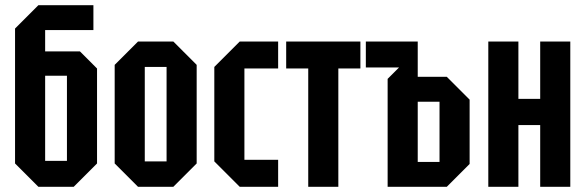

<svg xmlns="http://www.w3.org/2000/svg" viewBox="-20 -720 2256 740"><path d="M154 -100H238V-428H154ZM128 0 38 -90V-610L128 -700H340V-604H154V-522H288L354 -456V-90L264 0Z M422 -90V-470L512 -560H648L738 -470V-90L648 0H512ZM538 -98H622V-462H538Z M806 -98V-462L904 -560H1052V-456H922V-104H1052V0H904Z M1284 0V-456H1369V-560H1083V-456H1168V0Z M1474 0V-416L1518 -460H1390V-560H1590V-424H1702L1790 -336V-88L1702 0ZM1590 -96H1674V-328H1590Z M1862 0V-560H1978V-339H2062V-560H2178V0H2062V-238H1978V0Z"/></svg>

Font: Tektur Condensed Medium
Style: Regular
Weight: 500
Width: 3
Designer: Adam Jagosz
Foundry: Adam Jagosz
Version: Version 1.005;gftools[0.9.30]